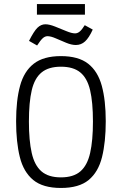

<svg xmlns="http://www.w3.org/2000/svg" viewBox="-20 -910 595 937"><path d="M277.3 7.3Q189.5 7.3 142.1 -31.7Q94.7 -70.8 76.7 -143.8Q58.6 -216.8 58.6 -318.4Q58.6 -420.4 77.9 -491.2Q97.2 -562 144.8 -599.1Q192.4 -636.2 277.3 -636.2Q362.8 -636.2 410.2 -599.1Q457.5 -562 476.8 -491.2Q496.1 -420.4 496.1 -318.4Q496.1 -216.8 478 -143.8Q460 -70.8 412.8 -31.7Q365.7 7.3 277.3 7.3ZM277.3 -44.4Q338.4 -44.4 372.3 -73.7Q406.2 -103 419.9 -163.6Q433.6 -224.1 433.6 -316.9Q433.6 -411.1 419.7 -470Q405.8 -528.8 371.8 -556.6Q337.9 -584.5 277.3 -584.5Q217.3 -584.5 183.1 -556.6Q148.9 -528.8 135 -470Q121.1 -411.1 121.1 -316.9Q121.1 -224.1 134.8 -163.6Q148.4 -103 182.4 -73.7Q216.3 -44.4 277.3 -44.4ZM161.1 -688 121.6 -710.4Q145.5 -757.8 162.8 -774.7Q180.2 -791.5 201.7 -791.5Q220.7 -791.5 248.5 -780.5Q276.4 -769.5 303.2 -758.3Q330.1 -747.1 346.2 -747.1Q358.4 -747.1 369.1 -756.1Q379.9 -765.1 393.6 -787.1L432.6 -765.6Q414.1 -725.1 395 -707.8Q376 -690.4 350.1 -690.4Q329.1 -690.4 303 -701.2Q276.9 -711.9 252.4 -722.7Q228 -733.4 211.9 -733.4Q199.2 -733.4 188 -722.9Q176.8 -712.4 161.1 -688ZM160.2 -838.4V-890.1H394.5V-838.4Z"/></svg>

Font: Anaheim
Style: Regular
Weight: 400
Designer: Vernon Adams
Foundry: Vernon Adams
Version: Version 2.001